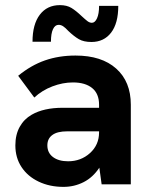

<svg xmlns="http://www.w3.org/2000/svg" viewBox="-20 -720 586 750"><path d="M368 -65Q343 -27 306.5 -8.5Q270 10 228 10Q174 10 131 -10.5Q88 -31 64 -67.5Q40 -104 40 -152Q40 -194 57 -224.5Q74 -255 104 -272Q151 -299 225 -299H367V-311Q367 -354 340 -376Q313 -398 265 -398Q225 -398 184.5 -382.5Q144 -367 114 -339L51 -424Q101 -465 155.5 -484Q210 -503 275 -503Q377 -503 434 -452Q491 -401 491 -311V0H377ZM246 -90Q296 -90 331.5 -122Q367 -154 367 -203V-207H243Q204 -207 185 -193Q165 -179 165 -152Q165 -123 187 -106.5Q209 -90 246 -90ZM247 -599Q235 -612 226.5 -617.5Q218 -623 209 -623Q195 -623 187 -606Q179 -589 179 -557H107Q107 -625 135.5 -662.5Q164 -700 214 -700Q241 -700 259 -689Q277 -678 299 -657Q313 -644 321.5 -637.5Q330 -631 339 -631Q351 -631 359 -648.5Q367 -666 367 -697H442Q442 -629 414 -592.5Q386 -556 337 -556Q307 -556 288 -567Q269 -578 247 -599Z"/></svg>

Font: Hanken Grotesk
Style: Bold
Weight: 700
Designer: Alfredo Marco Pradil
Foundry: Hanken Design Co.
Version: Version 3.014